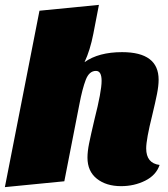

<svg xmlns="http://www.w3.org/2000/svg" viewBox="-38 -744 691 788"><path d="M309 -489Q367 -530 463 -530Q613 -530 613 -417Q613 -392 606.5 -359Q600 -326 587 -272Q562 -172 562 -135Q562 -74 617 -67Q603 -25 558 -2.5Q513 20 459 20Q398 20 359.5 -10.5Q321 -41 321 -97Q321 -122 327.5 -154.5Q334 -187 350 -255Q379 -369 379 -412Q379 -453 356 -453Q328 -453 314 -416.5Q300 -380 288 -317L226 0L-18 24L124 -700L368 -724L345 -605Q332 -538 309 -489Z"/></svg>

Font: Sansita Black Italic
Style: Regular
Weight: 900
Italic angle: -11°
Designer: Pablo Cosgaya
Foundry: Omnibus-Type
Version: Version 1.006